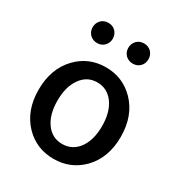

<svg xmlns="http://www.w3.org/2000/svg" viewBox="-185 -909 983 1049"><g transform="rotate(30 307.0 -384.0)"><path d="M124 -62Q46 -143 46 -274Q46 -407 124 -488Q197 -564 305 -564Q412 -564 486 -488Q564 -407 564 -274Q564 -143 486 -62Q412 13 305 13Q197 13 124 -62ZM408 -134Q446 -187 446 -274Q446 -362 408 -415Q369 -469 305 -469Q241 -469 203 -415Q165 -362 165 -274Q165 -187 203 -134Q241 -81 305 -81Q369 -81 408 -134ZM149 -672Q131 -691 131 -717Q131 -744 149 -763Q167 -781 195 -781Q222 -781 240 -763Q258 -744 258 -717Q258 -691 240 -672Q222 -654 195 -654Q168 -654 149 -672ZM374 -672Q356 -691 356 -717Q356 -744 374 -763Q392 -781 420 -781Q447 -781 465 -763Q483 -744 483 -717Q483 -690 465 -672Q447 -654 420 -654Q393 -654 374 -672Z"/></g></svg>

Font: Noto Sans S Chinese Medium
Style: Regular
Weight: 500
Designer: Ryoko NISHIZUKA  (kana & ideographs); Paul D. Hunt (Latin, Greek & Cyrillic); Wenlong ZHANG  (bopomofo); Sandoll Communi
Foundry: Adobe Systems Incorporated
Version: Version 1.000;PS 1;hotconv 1.0.78;makeotf.lib2.5.61930